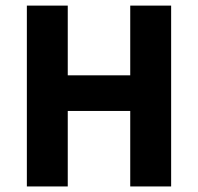

<svg xmlns="http://www.w3.org/2000/svg" viewBox="-20 -672 714 692"><path d="M76.8 0V-651.8H224.2V-400.5H449.4V-651.8H596.8V0H449.4V-272.1H224.2V0Z"/></svg>

Font: Source Sans Variable
Style: Regular
Weight: 200
Designer: Paul D. Hunt
Foundry: Adobe Systems Incorporated
Version: Version 3.006;hotconv 1.0.111;makeotfexe 2.5.65597